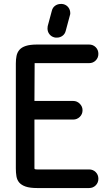

<svg xmlns="http://www.w3.org/2000/svg" viewBox="-20 -949 539 970"><path d="M430 -724Q450 -724 463.5 -710.5Q477 -697 477 -677Q477 -657 463.5 -643.5Q450 -630 430 -630H155L154 -439H350Q369 -439 383 -425Q397 -411 397 -392Q397 -372 383 -358.5Q369 -345 350 -345H154V-98Q154 -96 156.5 -94.5Q159 -93 168 -93H430Q450 -93 463.5 -79.5Q477 -66 477 -46Q477 -26 463.5 -12.5Q450 1 430 1H168Q131 1 109.5 -6.5Q88 -14 77 -27Q66 -40 63 -58.5Q60 -77 60 -98V-628Q60 -649 63.5 -666.5Q67 -684 78 -697Q89 -710 110.5 -717Q132 -724 168 -724ZM242 -895Q246 -911 258.5 -920Q271 -929 287 -929H293Q296 -929 300 -928Q316 -924 325.5 -911.5Q335 -899 335 -882Q335 -879 334.5 -876.5Q334 -874 333 -871L312 -793Q308 -777 295.5 -768Q283 -759 268 -759H261Q258 -759 255 -760Q239 -764 229.5 -776.5Q220 -789 220 -805Q220 -809 220.5 -811.5Q221 -814 221 -817Z"/></svg>

Font: VDS
Style: Regular
Weight: 400
Designer: artmaker
Foundry: artmaker
Version: Version 1.000 2009 initial release